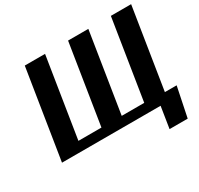

<svg xmlns="http://www.w3.org/2000/svg" viewBox="-179 -934 1380 1329"><g transform="rotate(-30 510.5 -270.0)"><path d="M54 0H842L815 171H960L1009 -67H915L1017 -711H855L754 -74H574L675 -711H513L412 -74H228L329 -711H167Z"/></g></svg>

Font: Aerodynamic
Style: BdObl
Weight: 500
Designer: Google
Version: Version 2.000980; 2014